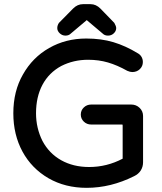

<svg xmlns="http://www.w3.org/2000/svg" viewBox="-20 -884 779 922"><path d="M255 -749Q255 -762 263 -774L331 -843Q352 -864 378 -864H415Q441 -864 462 -843L529 -774Q538 -758 538 -749Q538 -735 526.5 -724Q515 -713 499 -713Q483 -713 474 -722L397 -787Q396 -788 396 -788Q397 -788 395 -786L319 -722Q310 -713 294 -713Q279 -713 267 -724Q255 -735 255 -749ZM90 -526Q136 -608 216 -653.5Q296 -699 394 -699Q466 -699 524.5 -681.5Q583 -664 642 -628Q653 -622 659.5 -611Q666 -600 666 -586Q666 -566 651.5 -552Q637 -538 615 -538Q605 -538 591 -544Q543 -571 498.5 -584Q454 -597 403 -597Q333 -597 274 -567Q215 -535 184 -477Q153 -419 153 -340Q153 -269 184 -207Q216 -147 274 -114.5Q332 -82 408 -82Q493 -82 569 -122V-281Q569 -284 568.5 -285Q568 -286 566 -286H418Q397 -286 382.5 -300Q368 -314 368 -334Q368 -354 382.5 -368Q397 -382 418 -382H610Q634 -382 650.5 -366Q667 -350 667 -327V-105Q667 -83 656 -65.5Q645 -48 624 -38Q512 18 396 18Q293 18 213 -28Q132 -75 88 -156Q44 -237 44 -340Q44 -446 90 -526Z"/></svg>

Font: 寒蝉全圆体 Bold
Style: Regular
Weight: 700
Designer: Warren2060
      Designed by Motoya company      

      [Varela Round]
      Joe Prince(Latin component); Avraham Cornf
Foundry: ChillType
Version: Version 3.200